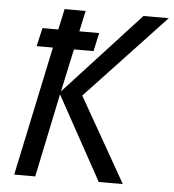

<svg xmlns="http://www.w3.org/2000/svg" viewBox="-52 -762 733 810"><g transform="rotate(5 315.0 -357.0)"><path d="M38 0 154 -548H85L103 -626H170L189 -714H278L259 -626H343L326 -548H243L204 -367L523 -714H630L295 -357L498 0H396L201 -354L127 0Z"/></g></svg>

Font: Noto Sans Display
Style: Italic
Weight: 400
Italic angle: -12°
Designer: Monotype Design Team
Foundry: Monotype Imaging Inc.
Version: Version 2.003